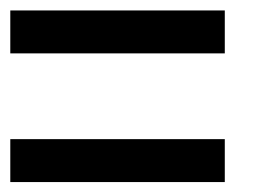

<svg xmlns="http://www.w3.org/2000/svg" viewBox="-20 -687 540 373"><path d="M0 -333.3V-416.7H416.7V-333.3ZM0 -583.3V-666.7H416.7V-583.3Z"/></svg>

Font: GalmuriMono11 Regular
Style: Regular
Weight: 400
Designer: Lee Minseo (quiple)
Version: Version 2.399;hotconv 1.1.1;makeotfexe 2.6.0 DEVELOPMENT